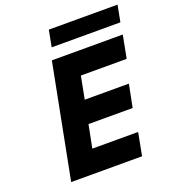

<svg xmlns="http://www.w3.org/2000/svg" viewBox="-150 -964 977 1079"><g transform="rotate(-20 338.0 -424.0)"><path d="M222 -680H646L620 -544H346L320 -409H584L557 -273H293L266 -136H540L514 0H90ZM265 -848H676L657 -749H246Z"/></g></svg>

Font: Teachers[wght] Italic
Style: Regular
Weight: 400
Designer: Alfredo Marco Pradil & Chank Diesel
Version: Version 1.000;Glyphs 3.1.2 (3151)